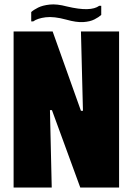

<svg xmlns="http://www.w3.org/2000/svg" viewBox="-20 -841 596 861"><path d="M343 -700H514V0H340L213 -347H204L212 0H41V-700H216L343 -344H352ZM277 -753Q222 -768 185 -763.5Q148 -759 129 -745H120V-787Q131 -797 151 -807Q171 -817 203 -820.5Q235 -824 280 -812Q335 -799 370.5 -800Q406 -801 425 -815H434V-774Q423 -764 403.5 -754Q384 -744 353.5 -742Q323 -740 277 -753Z"/></svg>

Font: Phudu Light ExtraBold
Style: Regular
Weight: 800
Version: Version 1.005;gftools[0.9.23]